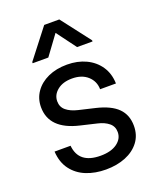

<svg xmlns="http://www.w3.org/2000/svg" viewBox="-141 -828 756 924"><g transform="rotate(-20 237.5 -366.0)"><path d="M426.8 -361.3H345.7Q345.2 -402.3 315.4 -429.2Q285.6 -456.1 235.8 -456.1Q188.5 -456.1 160.2 -433.1Q131.8 -410.2 131.8 -377Q131.8 -347.7 153.3 -329.8Q174.8 -312 211.9 -303.2L294.9 -283.7Q369.1 -266.1 403.8 -231.2Q438.5 -196.3 438.5 -140.6Q438.5 -92.8 412.6 -58.6Q386.7 -24.4 342 -6.3Q297.4 11.7 241.2 11.7Q186 11.7 141.1 -6.3Q96.2 -24.4 68.4 -61.3Q40.5 -98.1 37.1 -154.3H119.1Q127.9 -59.6 239.3 -59.6Q293 -59.6 324 -82Q355 -104.5 355 -138.7Q355 -168 333.5 -185.5Q312 -203.1 277.3 -210.9L194.3 -230.5Q48.8 -264.6 48.8 -377Q48.8 -420.9 72.5 -454.8Q96.2 -488.8 138.4 -508.1Q180.7 -527.3 235.8 -527.3Q289.6 -527.3 332.3 -507.1Q375 -486.8 400.1 -449.7Q425.3 -412.6 426.8 -361.3ZM311 -589.8 236.8 -689.5 163.6 -589.8H83.5V-595.7L198.7 -744.1H275.9L390.1 -595.7V-589.8Z"/></g></svg>

Font: Inter Display
Style: Regular
Weight: 400
Designer: Rasmus Andersson
Foundry: rsms
Version: Version 4.000;git-37864ae